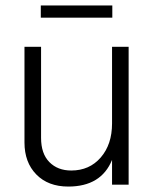

<svg xmlns="http://www.w3.org/2000/svg" viewBox="-20 -679 569 706"><path d="M453 0H392V-91Q352 7 231 7Q157 7 113.5 -37.5Q70 -82 70 -155V-507H131V-172Q131 -114 161.5 -83Q192 -52 242 -52Q309 -52 350.5 -100Q392 -148 392 -225V-507H453ZM393 -614H130V-659H393Z"/></svg>

Font: Hind Siliguri Light
Style: Regular
Weight: 300
Designer: Jyotish Sonowal
Foundry: Indian Type Foundry
Version: Version 1.001;PS 1.0;hotconv 1.0.86;makeotf.lib2.5.63406; tt